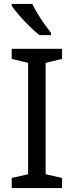

<svg xmlns="http://www.w3.org/2000/svg" viewBox="-20 -964 379 984"><path d="M298 0H40V-52L124 -71V-642L40 -662V-714H298V-662L214 -642V-71L298 -52ZM145 -944Q156 -922 172.5 -894.5Q189 -867 207.5 -841Q226 -815 241 -796V-784H182Q159 -802 130 -830.5Q101 -859 76.5 -887.5Q52 -916 40 -934V-944Z"/></svg>

Font: Noto Sans Mende Kikakui
Style: Regular
Weight: 400
Designer: Monotype Design Team
Foundry: Monotype Imaging Inc.
Version: Version 2.003; ttfautohint (v1.8.4.7-5d5b)